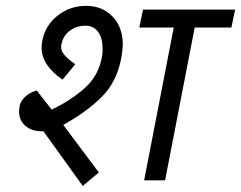

<svg xmlns="http://www.w3.org/2000/svg" viewBox="-20 -602 805 641"><path d="M191.2 -185 310 -26.2 256.2 18.8 125 -163.8Q88.8 -162.5 66.2 -180.6Q43.8 -198.8 43.8 -228.8Q43.8 -240 45 -245Q47.5 -262.5 62.5 -277.5Q77.5 -292.5 102.5 -300L152.5 -236.2Q216.2 -266.2 263.8 -308.8Q311.2 -351.2 321.2 -417.5Q322.5 -425 322.5 -440Q322.5 -475 307.5 -495.6Q292.5 -516.2 265 -516.2Q236.2 -516.2 213.8 -500Q191.2 -483.8 185 -453.8Q181.2 -435 193.8 -420Q206.2 -405 231.2 -387.5L188.8 -336.2Q118.8 -383.8 118.8 -443.8Q118.8 -451.2 121.2 -466.2Q131.2 -517.5 172.5 -550Q213.8 -582.5 267.5 -582.5Q321.2 -582.5 355.6 -546.9Q390 -511.2 390 -452.5Q390 -438.8 385 -408.8Q370 -328.8 320 -278.8Q270 -228.8 191.2 -185ZM531.2 0H461.2L560 -510H445L457.5 -570H765L752.5 -510H630Z"/></svg>

Font: Cambay
Style: Italic
Weight: 400
Italic angle: -11°
Designer: Pooja Saxena
Foundry: Pooja Saxena
Version: Version 1.019;PS 001.019;hotconv 1.0.70;makeotf.lib2.5.58329